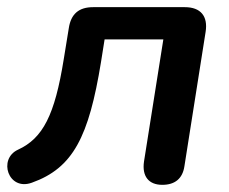

<svg xmlns="http://www.w3.org/2000/svg" viewBox="-28 -508 640 536"><path d="M425 8C460 8 482 -9 487 -45L546 -419C553 -463 532 -488 488 -488H232C192 -488 170 -469 164 -429L150 -343C125 -187 92 -122 22 -90C-34 -64 -5 26 61 2C176 -39 220 -126 254 -335L264 -398H428L374 -57C368 -16 387 8 425 8Z"/></svg>

Font: SN Pro Semibold
Style: Italic
Weight: 600
Italic angle: -9°
Designer: Tobias Whetton
Foundry: Supernotes
Version: Version 1.001;Glyphs 3.2 (3249)